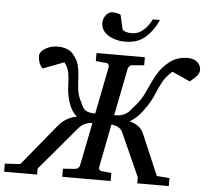

<svg xmlns="http://www.w3.org/2000/svg" viewBox="-102 -957 1107 1020"><g transform="rotate(5 452.0 -447.0)"><path d="M946.8 -628.9Q946.8 -611.8 931.9 -595Q917 -578.1 897 -564L801.8 -606.9Q770 -580.6 752.7 -549.1Q735.4 -517.6 721.7 -483.6Q708 -449.7 686 -416Q664.6 -383.3 642.6 -360.1Q620.6 -336.9 598.1 -325.2Q623.5 -318.4 643.8 -304Q664.1 -289.6 671.9 -271L767.1 -47.9L835 -43V0H667V-32.2L563 -264.2Q547.4 -295.9 502.9 -298.8L458 -68.8Q456.5 -62.5 460 -55.7Q463.4 -48.8 474.1 -47.9L524.9 -43V0H267.1V-43L331.1 -47.9Q341.8 -48.8 348.6 -55.7Q355.5 -62.5 356 -68.8L401.9 -298.8Q378.9 -297.4 361.1 -289.3Q343.3 -281.2 329.1 -264.2L132.8 -32.2V0H-43V-43L39.1 -47.9L222.2 -271Q238.8 -291 262.9 -305.4Q287.1 -319.8 316.9 -325.2Q281.2 -354 266.1 -416Q257.3 -449.7 256.6 -483.6Q255.9 -517.6 251.2 -549.1Q246.6 -580.6 225.1 -606.9L112.8 -564Q99.1 -578.1 93.5 -595Q87.9 -611.8 87.9 -628.9Q87.9 -644.5 102.1 -657.7Q116.2 -670.9 137.9 -679Q159.7 -687 183.1 -687Q208.5 -687 231.2 -679Q253.9 -670.9 268.1 -652.8Q290 -626.5 297.4 -596.9Q304.7 -567.4 305.9 -536.9Q307.1 -506.3 310.1 -476.3Q313 -446.3 325.2 -418.9Q335 -398.4 342.3 -383.1Q349.6 -367.7 364.7 -358.9Q379.9 -350.1 412.1 -350.1L461.9 -602.1Q463.4 -608.9 459.5 -615.7Q455.6 -622.6 444.8 -623L391.1 -627.9V-670.9H648.9V-627.9L587.9 -623Q577.6 -622.6 571 -615.7Q564.5 -608.9 563 -602.1L513.2 -350.1Q546.4 -350.1 564.9 -358.9Q583.5 -367.7 596.7 -383.1Q609.9 -398.4 627 -418.9Q650.4 -446.3 665 -476.3Q679.7 -506.3 693.1 -536.9Q706.5 -567.4 725.6 -596.9Q744.6 -626.5 776.9 -652.8Q798.8 -670.9 824.2 -679Q849.6 -687 875 -687Q910.2 -687 928.5 -669.7Q946.8 -652.3 946.8 -628.9ZM711.4 -875Q687.5 -819.3 645.8 -781.7Q604 -744.1 535.6 -744.1Q505.4 -744.1 475.8 -753.9Q446.3 -763.7 427 -783.7Q407.7 -803.7 407.7 -834Q407.7 -855 422.1 -874.5Q436.5 -894 459.5 -894Q466.3 -894 481 -891.1Q495.6 -888.2 500.5 -884.8L518.6 -806.2Q526.4 -799.3 539.1 -795.7Q551.8 -792 565.4 -792Q595.2 -792 616.9 -806.6Q638.7 -821.3 652.8 -841.1Q667 -860.8 673.3 -875Z"/></g></svg>

Font: Charis
Style: Italic
Weight: 400
Italic angle: -11°
Designer: Walt Agee, Miriam Martin, Annie Olsen, Victor Gaultney, Lorna Priest, Alan Ward, Bob Hallissy, Martin Hosken, Sharon Cor
Foundry: SIL Global
Version: Version 7.000